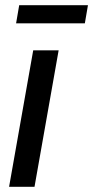

<svg xmlns="http://www.w3.org/2000/svg" viewBox="-20 -720 359 740"><path d="M15 0 108 -526H206L113 0ZM42 -630 54 -700H319L307 -630Z"/></svg>

Font: Archivo SemiCondensed Medium
Style: Italic
Weight: 500
Width: 4
Italic angle: -10°
Designer: Hector Gatti
Foundry: Omnibus-Type
Version: Version 2.001